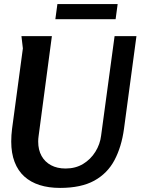

<svg xmlns="http://www.w3.org/2000/svg" viewBox="-20 -909 699 940"><path d="M234 -732 169 -243Q168 -236 167.5 -229.5Q167 -223 167 -216Q167 -175 183.5 -145.5Q200 -116 230 -100Q260 -84 301 -84Q350 -84 387 -106.5Q424 -129 447 -166Q470 -203 475 -245L541 -732H648L587 -278Q575 -190 540.5 -125Q506 -60 441.5 -24.5Q377 11 274 11Q218 11 174 -3Q130 -17 99 -45Q68 -73 51.5 -116Q35 -159 35 -216Q35 -232 36 -247Q37 -262 39 -278L92 -672L85 -732ZM261 -889H556L546 -815H251Z"/></svg>

Font: Rosario
Style: Italic
Weight: 400
Italic angle: -8.05°
Designer: Hector Gatti
Foundry: Omnibus Type
Version: Version 1.201